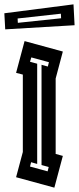

<svg xmlns="http://www.w3.org/2000/svg" viewBox="-59 -863 363 883"><path d="M15 -48 46 -164V-520L15 -528L54 -674L230 -626L197 -502V-155L230 -146L191 0ZM112 -109 84 -117 79 -97 160 -75 165 -95 132 -104V-565L161 -557L166 -577L85 -599L79 -579L112 -570ZM-35 -728 -39 -802 279 -843 284 -747ZM222 -779 221 -800 22 -778 23 -758Z"/></svg>

Font: Blaka Hollow
Style: Regular
Weight: 400
Designer: Mohamed Gaber
Foundry: Kief Type Foundry
Version: Version 1.003; ttfautohint (v1.8.4.7-5d5b)